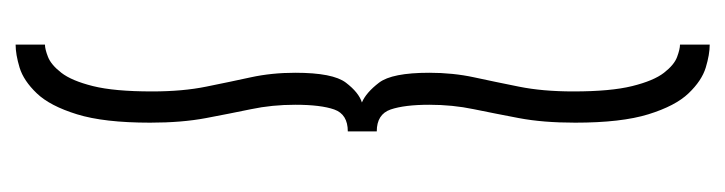

<svg xmlns="http://www.w3.org/2000/svg" viewBox="-370 -422 951 252"><g transform="rotate(-90 106.0 -295.5)"><path d="M174 160Q161 160 143.8 154.8Q126.5 149.5 110 132.2Q93.5 115 82.5 79.5Q71.5 44 71.5 -16.5Q71.5 -59 77.5 -90.5Q83.5 -122 89.2 -149.8Q95 -177.5 95 -208Q95 -240.5 88.8 -258.8Q82.5 -277 60 -277V-315Q82.5 -315 88.8 -332.8Q95 -350.5 95 -384Q95 -414.5 89.2 -442Q83.5 -469.5 77.5 -501.2Q71.5 -533 71.5 -574.5Q71.5 -635 82.5 -670.5Q93.5 -706 110 -723.2Q126.5 -740.5 143.8 -745.8Q161 -751 174 -751V-712.5Q168 -712.5 157.8 -708.5Q147.5 -704.5 137 -691Q126.5 -677.5 119.5 -649.5Q112.5 -621.5 112.5 -572Q112.5 -531.5 118.8 -500.8Q125 -470 131 -442.5Q137 -415 137 -384Q137 -334.5 124 -317.5Q111 -300.5 98 -296.5Q111 -291 124 -274Q137 -257 137 -208Q137 -177 131 -149.2Q125 -121.5 118.8 -90.5Q112.5 -59.5 112.5 -19Q112.5 30 119.5 58.2Q126.5 86.5 137 100Q147.5 113.5 157.8 117.2Q168 121 174 121Z"/></g></svg>

Font: Imbue Thin 10pt ExtraBold
Style: Regular
Weight: 800
Version: Version 1.102